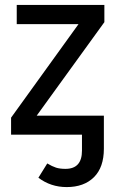

<svg xmlns="http://www.w3.org/2000/svg" viewBox="-20 -547 469 780"><path d="M404 -457 129 -77H402V57Q402 133 361.5 173Q321 213 251 213Q186 213 136 175L172 117Q192 129 207.5 134Q223 139 246 139Q313 139 313 65V0H25V-69L299 -449H48V-527H404Z"/></svg>

Font: Fira GO
Style: Regular
Weight: 400
Designer: Carrois Corporate
Foundry: Carrois Corporate GbR
Version: Version 0.300